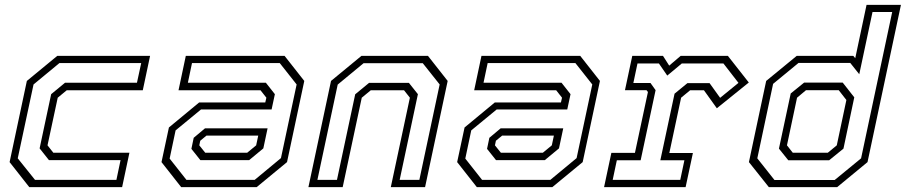

<svg xmlns="http://www.w3.org/2000/svg" viewBox="-20 -770 3727 790"><path d="M100.5 0 19.5 -103 90.5 -437 215.5 -540H597.5L567.5 -398.5H254.5L217.5 -368L175.5 -172L199.5 -141.5H512.5L482.5 0ZM124 -30H459L476 -111H181.5L143 -159.5L190.5 -382.5L247.5 -429.5H543.5L561 -510.5H224.5L118 -422.5L53 -118.5Z M725.5 0 644.5 -103 675 -245.5 799.5 -348.5H1071.5L1076 -368L1052 -398.5H714.5L744.5 -540H1151L1232 -437L1161 -103L1036 0ZM804.5 -111 767.5 -157.5 777 -203 823.5 -242H1081L1063.5 -159.5L1005 -111ZM747 -30H1028L1136 -119.5L1200.5 -422.5L1131 -510.5H770L753 -429.5H1074L1111 -382.5L1097.5 -319.5H807L702.5 -233.5L678 -117.5ZM824.5 -141.5H997L1034 -172L1042.5 -212H829.5L804 -191L800 -172Z M1249 0 1342 -437 1467 -540H1741L1822 -437L1729 0H1588L1666.5 -368L1642.5 -398.5H1505.5L1468.5 -368L1390 0ZM1286 -30H1366.5L1441.5 -382L1498.5 -429H1662.5L1699.5 -382.5L1624.5 -30H1705.5L1789 -422.5L1719.5 -510H1476L1369.5 -422Z M1942 0 1861 -103 1891.5 -245.5 2016 -348.5H2288L2292.5 -368L2268.5 -398.5H1931L1961 -540H2367.5L2448.5 -437L2377.5 -103L2252.5 0ZM2021 -111 1984 -157.5 1993.5 -203 2040 -242H2297.5L2280 -159.5L2221.5 -111ZM1963.5 -30H2244.5L2352.5 -119.5L2417 -422.5L2347.5 -510.5H1986.5L1969.5 -429.5H2290.5L2327.5 -382.5L2314 -319.5H2023.5L1919 -233.5L1894.5 -117.5ZM2041 -141.5H2213.5L2250.5 -172L2259 -212H2046L2020.5 -191L2016.5 -172Z M2465.5 0 2495.5 -141H2592.5L2646 -391.5L2640 -399H2551.5L2581.5 -540H2708L2733.5 -500L2780.5 -540H2975L3061 -430.5L2929.5 -324.5L2876.5 -398.5H2819.5L2782.5 -368L2734 -140.5H2831L2801 0ZM2501 -30H2779L2796 -110.5H2697L2755.5 -384.5L2808.5 -428H2899.5L2943 -367.5L3018.5 -429L2956.5 -509H2785.5L2725.5 -459L2691 -509H2603L2586 -428.5H2656.5L2677.5 -399L2616 -110.5H2518Z M3424.5 0H3143.5L3061.5 -103L3132.5 -437L3258 -540H3491L3499 -530.5L3545.5 -750H3687L3549.5 -103ZM3391.5 -110.5H3223.5L3185 -158.5L3233.5 -385.5L3288.5 -430H3447.5L3495 -369.5L3450.5 -158.5ZM3386 -141.5 3423 -172 3462.5 -358.5 3431 -399H3296.5L3259.5 -368L3218 -172L3242 -141.5ZM3414.5 -29.5 3523 -118.5 3651 -720.5H3570L3515.5 -464.5L3478.5 -511H3265.5L3161 -425L3096 -118.5L3166.5 -29.5Z"/></svg>

Font: Tourney Light
Style: Italic
Weight: 300
Italic angle: -12°
Version: Version 1.015